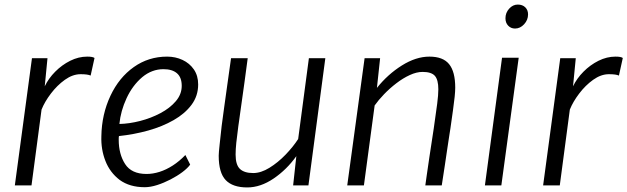

<svg xmlns="http://www.w3.org/2000/svg" viewBox="-20 -812 2748 841"><path d="M45 0 120 -557H188L176 -434Q192.5 -468.5 221.8 -498Q251 -527.5 287.5 -545.8Q324 -564 362 -564Q386.5 -564 394 -558L377 -481Q370.5 -484 359.8 -485.5Q349 -487 333 -487Q298.5 -487 264.2 -462.5Q230 -438 202.8 -402Q175.5 -366 162 -332L118 0Z M614 8Q548 8 504 -24Q461.5 -56.5 441.8 -107Q422 -157.5 424 -215Q425.5 -311.5 464 -393Q501.5 -472.5 566 -518.2Q630.5 -564 712 -564Q748.5 -564 779.5 -549.5Q810.5 -535 829.2 -507.8Q848 -480.5 848 -442Q848 -392 819 -353Q790 -314 740.5 -285.8Q691 -257.5 629 -240.2Q567 -223 501 -216Q500.5 -214 500.2 -209.8Q500 -205.5 500 -200Q500 -137 528 -93.5Q556 -50 622 -50Q649.5 -50 678.8 -59.2Q708 -68.5 736.8 -87Q765.5 -105.5 792 -133L813 -91Q802 -75.5 779 -58.2Q756 -41 727 -26Q698 -11 668.5 -1.5Q639 8 614 8ZM503 -269Q546.5 -270 594 -282.2Q641.5 -294.5 683 -316.5Q724.5 -338.5 750.2 -368.8Q776 -399 776 -436Q776 -473 755.2 -491Q734.5 -509 696 -509Q670.5 -509 647.2 -500.2Q624 -491.5 603 -474Q560.5 -438 534.5 -382Q508.5 -326 503 -269Z M1063 9Q999.5 9 968.8 -23Q938 -55 938 -130Q938 -142 942 -178.8Q946 -215.5 951 -261Q955.5 -296.5 961.8 -341Q968 -385.5 975.5 -439.5Q983 -493.5 992 -557H1065Q1057 -496.5 1050.8 -451Q1044.5 -405.5 1039.8 -372.5Q1035 -339.5 1032 -317Q1029 -294.5 1027 -280.8Q1025 -267 1024 -260Q1018 -216 1015 -186.5Q1012 -157 1012 -135Q1012 -90 1031 -72Q1050 -54 1089 -54Q1123 -54 1160.2 -77Q1197.5 -100 1230.8 -134.5Q1264 -169 1286 -203L1333 -557H1405L1331 0H1264L1278 -128Q1236 -69 1178.5 -30Q1121 9 1063 9Z M1501 0 1577 -557H1645L1631 -427Q1678.5 -486.5 1740.2 -525.2Q1802 -564 1861 -564Q1920.5 -564 1947.2 -531Q1974 -498 1974 -428Q1974 -412 1971.5 -387.8Q1969 -363.5 1964.2 -329.5Q1959.5 -295.5 1953 -250Q1951.5 -240.5 1949.5 -228Q1947.5 -215.5 1944.8 -197.2Q1942 -179 1938 -152.2Q1934 -125.5 1928.5 -88Q1923 -50.5 1915 0H1843Q1845.5 -17.5 1849.5 -46.2Q1853.5 -75 1860.8 -123.8Q1868 -172.5 1880 -250Q1890 -319 1895 -357.8Q1900 -396.5 1900 -421Q1900 -462.5 1884.8 -479.8Q1869.5 -497 1831 -497Q1804.5 -497 1774.8 -483.2Q1745 -469.5 1716 -447.2Q1687 -425 1662.2 -399.2Q1637.5 -373.5 1621 -350L1574 0Z M2104 0 2179 -559H2252L2176 0ZM2236 -687Q2218 -687 2206 -699.5Q2194 -712 2194 -732Q2194 -756 2210.2 -774Q2226.5 -792 2248 -792Q2268.5 -792 2280.8 -780Q2293 -768 2293 -749Q2293 -724.5 2275.8 -705.8Q2258.5 -687 2236 -687Z M2359 0 2434 -557H2502L2490 -434Q2506.5 -468.5 2535.8 -498Q2565 -527.5 2601.5 -545.8Q2638 -564 2676 -564Q2700.5 -564 2708 -558L2691 -481Q2684.5 -484 2673.8 -485.5Q2663 -487 2647 -487Q2612.5 -487 2578.2 -462.5Q2544 -438 2516.8 -402Q2489.5 -366 2476 -332L2432 0Z"/></svg>

Font: Koeln Type Sans Light
Style: Italic
Weight: 300
Italic angle: -7.5°
Designer: Eben Sorkin
Foundry: Eben Sorkin
Version: Version 2.001